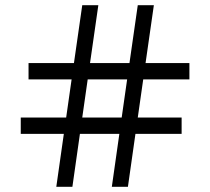

<svg xmlns="http://www.w3.org/2000/svg" viewBox="-20 -720 810 740"><path d="M411 0 440 -204H288L259 0H197L226 -204H60V-267H235L256 -414H90V-477H265L297 -700H359L327 -477H479L511 -700H573L541 -477H710V-414H532L511 -267H680V-204H502L473 0ZM470 -414H318L297 -267H449Z"/></svg>

Font: Fivo Sans Modern
Style: Regular
Weight: 400
Designer: Alexander Slobzheninov
Foundry: Alexander Slobzheninov
Version: 1.0